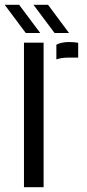

<svg xmlns="http://www.w3.org/2000/svg" viewBox="-44 -777 360 797"><path d="M55.5 0V-600H137V0ZM190 -530.5V-591.5Q211 -602.5 243 -602.5Q252.5 -602.5 261.8 -601.8Q271 -601 280.5 -599.5V-538H244Q211.5 -538 190 -530.5ZM63 -640 -24.5 -757H35.5L123 -640ZM182.5 -640 95 -757H155.5L242.5 -640Z"/></svg>

Font: Big Shoulders Stencil Text Thin
Style: Regular
Weight: 400
Version: Version 2.001